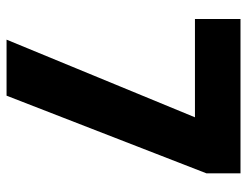

<svg xmlns="http://www.w3.org/2000/svg" viewBox="-104 -650 754 586"><g transform="rotate(90 273.0 -357.0)"><path d="M101 0H272L509 -610V-714H38V-575H338Z"/></g></svg>

Font: Noto Sans Georgian SemiCondensed ExtraBold
Style: Regular
Weight: 800
Width: 4
Designer: Monotype Design Team, Akaki Razmadze
Foundry: Google LLC
Version: Version 2.005